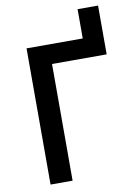

<svg xmlns="http://www.w3.org/2000/svg" viewBox="-93 -909 691 969"><g transform="rotate(-10 252.5 -424.0)"><path d="M86 -698H374V-848H479V-598H199V0H86Z"/></g></svg>

Font: Plexus Sans Medium
Style: Regular
Weight: 500
Version: Version 2.001;PS 002.001;hotconv 1.0.70;makeotf.lib2.5.58329